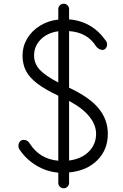

<svg xmlns="http://www.w3.org/2000/svg" viewBox="-20 -917 662 1031"><path d="M351 9V65Q351 77 342.5 85.5Q334 94 322 94Q310 94 301.5 85.5Q293 77 293 65V10Q230 5 174 -29Q118 -63 83 -117Q79 -124 79 -134Q79 -148 87 -157Q95 -166 107 -166Q128 -166 140 -146Q193 -63 293 -54V-403Q221 -437 179.5 -469Q138 -501 119.5 -536.5Q101 -572 101 -619Q101 -668 126 -710Q151 -752 195 -779Q239 -806 293 -812V-868Q293 -880 301.5 -888.5Q310 -897 322 -897Q334 -897 342.5 -888.5Q351 -880 351 -868V-813Q476 -803 550 -696Q555 -689 555 -679Q555 -667 548 -658Q541 -649 530 -649Q521 -649 511.5 -654.5Q502 -660 496 -668Q450 -743 351 -750V-446Q462 -394 510.5 -334Q559 -274 559 -198Q559 -113 502.5 -56.5Q446 0 351 9ZM293 -474V-749Q234 -741 198.5 -705Q163 -669 163 -619Q163 -576 192.5 -543.5Q222 -511 293 -474ZM351 -55Q419 -64 457.5 -103.5Q496 -143 496 -198Q496 -246 460 -291Q424 -336 351 -375Z"/></svg>

Font: Tsukimi Rounded
Style: Regular
Weight: 400
Designer: Takashi Funayama
Foundry: Takashi Funayama
Version: Version 1.032; ttfautohint (v1.8.3)